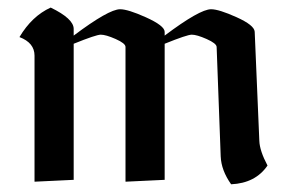

<svg xmlns="http://www.w3.org/2000/svg" viewBox="-20 -473 759 505"><path d="M413.1 -389.2V-379.4Q505.4 -448.7 535.2 -448.7Q555.7 -448.7 602.3 -427.7Q648.9 -406.7 649.9 -389.6L662.1 -102.5Q663.1 -76.2 683.6 -37.6Q651.9 8.8 587.9 11.7Q562 -24.9 560.5 -61.5L549.8 -349.6Q549.3 -358.9 523.4 -370.4Q497.6 -381.8 484.4 -381.8Q472.2 -381.8 413.1 -357.9V0L310.1 4.9V-349.6Q310.1 -358.9 284.2 -370.4Q258.3 -381.8 245.1 -381.8Q232.9 -381.8 173.8 -357.9V0L70.8 4.9V-326.7Q70.8 -360.4 31.2 -375.5Q64 -430.7 113.3 -453.1Q173.8 -423.8 173.8 -397V-379.4Q266.1 -448.7 295.9 -448.7Q316.4 -448.7 363.3 -427.7Q413.1 -405.3 413.1 -389.2Z"/></svg>

Font: Balgruf
Style: Regular
Weight: 500
Designer: Paul James MIller
Foundry: High-Logic / Made with FontCreator
Version: Version 1.201;March 28, 2021;FontCreator 13.0.0.2683 64-bit